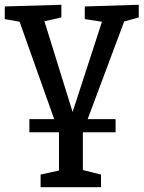

<svg xmlns="http://www.w3.org/2000/svg" viewBox="-25 -554 601 804"><path d="M556 -534V-481L495 -464L342 -55H459V0H322V158L398 177V230H145V177L222 160V2L221 0H98V-55H202L57 -463L-5 -474V-527L232 -534V-481L161 -465L279 -85L402 -463L330 -474V-527Z"/></svg>

Font: Bitter Pro Medium
Style: Regular
Weight: 500
Designer: Sol Matas, and Bitter project Authors
Foundry: Sol Matas
Version: Version 1.010